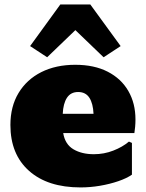

<svg xmlns="http://www.w3.org/2000/svg" viewBox="-20 -818 644 847"><path d="M335.4 8.8Q190.4 8.8 108.2 -64.2Q25.9 -137.2 25.9 -266.6Q25.9 -348.1 61.8 -407.7Q97.7 -467.3 162.1 -499.8Q226.6 -532.2 312 -532.2Q395.5 -532.2 455.1 -501.7Q514.6 -471.2 546.1 -416.7Q577.6 -362.3 577.6 -291Q577.6 -274.4 576.2 -259Q574.7 -243.7 572.8 -231H258.8Q267.1 -181.2 304 -159.4Q340.8 -137.7 394 -137.7Q439 -137.7 479.7 -153.6Q520.5 -169.4 548.8 -193.4L562 -187.5V-47.4Q538.6 -31.2 501.5 -18.6Q464.4 -5.9 421.1 1.5Q377.9 8.8 335.4 8.8ZM324.7 -412.1Q292 -412.1 275.4 -386.7Q258.8 -361.3 256.8 -315.9H392.6Q390.6 -361.3 374.3 -386.7Q357.9 -412.1 324.7 -412.1ZM188 -565.4 112.8 -614.7 246.1 -798.3H378.4L512.2 -614.7L437 -565.4L312.5 -685.1Z"/></svg>

Font: Bevan
Style: Regular
Weight: 400
Designer: Vernon Adams
Foundry: Vernon Adams
Version: Version 2.100; ttfautohint (v1.8.3)